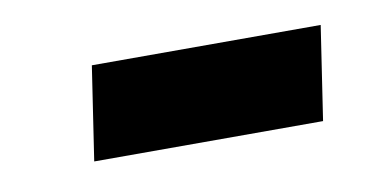

<svg xmlns="http://www.w3.org/2000/svg" viewBox="-30 -392 426 214"><g transform="rotate(-10 183.5 -285.0)"><path d="M64 -232 80 -338H339L323 -232Z"/></g></svg>

Font: Azeri Sans SemiBold
Style: Italic
Weight: 600
Designer: Hector Gatti & Omnibus-Type (original fonts) / Cristiano Sobral (main changes and remastering)
Foundry: Omnibus-Type
Version: Version 0.07;August 21, 2020;FontCreator 13.0.0.2681 64-bit;